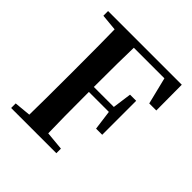

<svg xmlns="http://www.w3.org/2000/svg" viewBox="-196 -890 1039 1039"><g transform="rotate(45 323.5 -371.0)"><path d="M518 -700H284Q281 -602 281 -397H434L449 -506H496V-246H449L434 -359H281Q281 -145 284 -45L391 -35V0H45V-35L140 -44Q142 -143 142 -346V-395Q142 -596 140 -697L45 -706V-742H609L610 -546H556Z"/></g></svg>

Font: Swei Spring CJKtc
Style: Bold
Weight: 700
Version: Version 1.021